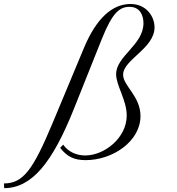

<svg xmlns="http://www.w3.org/2000/svg" viewBox="-315 -806 902 981"><path d="M-46.9 -175.8C-146.5 62 -196.3 130.9 -294.9 131.3L-293.5 155.3C-151.4 154.8 -46.9 23.9 62.5 -249.5L205.1 -606.4C260.3 -744.6 297.4 -771 347.2 -771C400.9 -771 418 -726.6 418 -687.5C418 -576.2 278.3 -520 278.3 -426.8C278.3 -369.1 332.5 -294.4 332.5 -215.8C332.5 -102.1 219.2 -11.7 120.1 -11.7C73.7 -11.7 32.7 -31.7 7.8 -66.9L-7.8 -50.8C28.3 -4.9 64 12.2 123 12.2C262.2 12.2 402.8 -85 402.8 -212.9C402.8 -314.9 314 -367.2 314 -424.3C314 -501.5 474.6 -558.1 474.6 -666.5C474.6 -721.7 432.6 -785.6 352.1 -785.6C257.3 -785.6 176.8 -710.9 114.3 -562Z"/></svg>

Font: Petit Formal Script
Style: Regular
Weight: 400
Designer: Pablo Impallari, Brenda Gallo, Rodrigo Fuenzalida
Foundry: Pablo Impallari, Brenda Gallo, Rodrigo Fuenzalida
Version: Version 1.001